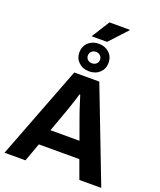

<svg xmlns="http://www.w3.org/2000/svg" viewBox="-191 -1211 1106 1328"><g transform="rotate(20 362.0 -547.5)"><path d="M6.1 0 269.6 -686.4H453.8L718.1 0H556.9L507.6 -135.3H209.4L160.1 0ZM251.5 -254.9H464.9L403.7 -424.4Q398.7 -438 391 -461.4Q383.2 -484.7 375.4 -510.6Q367.6 -536.5 361 -556.3H355.4Q349.8 -536.7 341.8 -511.3Q333.7 -486 325.9 -462.7Q318.1 -439.3 312.7 -424.4ZM362.4 -728.6Q315.5 -728.6 285.3 -757.1Q255 -785.7 255 -829.5Q255 -874.2 285.3 -902.8Q315.5 -931.5 362.4 -931.5Q409.3 -931.5 439.5 -902.8Q469.8 -874.2 469.8 -829.5Q469.8 -785.7 439.5 -757.1Q409.3 -728.6 362.4 -728.6ZM362.4 -787.8Q381.7 -787.8 394.4 -799.6Q407.1 -811.4 407.1 -829.7Q407.1 -848.1 394.4 -860Q381.7 -872 362.4 -872Q343 -872 330.4 -859.9Q317.7 -847.9 317.7 -829.3Q317.7 -811 330.4 -799.4Q343 -787.8 362.4 -787.8ZM296.6 -963 380 -1095.3H528.5L529.7 -1092L410.4 -963Z"/></g></svg>

Font: Archivo Variable SemiBold
Style: Regular
Weight: 600
Designer: Hector Gatti
Foundry: Omnibus-Type
Version: Version 2.001